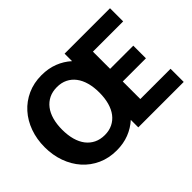

<svg xmlns="http://www.w3.org/2000/svg" viewBox="-134 -1035 1342 1342"><g transform="rotate(-45 537.0 -364.0)"><path d="M741 -598.5V-428.5H970V-303.5H741V-130H1040V0H591V-74Q548 -35 492.8 -13.5Q437.5 8 371 8Q294 8 231.2 -20.5Q168.5 -49 123.8 -99.2Q79 -149.5 54.5 -217.5Q30 -285.5 30 -364.5Q30 -443.5 54.5 -511.5Q79 -579.5 123.8 -629.5Q168.5 -679.5 231.2 -708Q294 -736.5 371 -736.5Q437.5 -736.5 492.8 -715Q548 -693.5 591 -654.5V-728.5H1040V-598.5ZM388 -127Q431.5 -127 465.5 -143.8Q499.5 -160.5 523 -191.2Q546.5 -222 558.8 -266Q571 -310 571 -364.5Q571 -418.5 558.8 -462.5Q546.5 -506.5 523 -537.2Q499.5 -568 465.5 -584.8Q431.5 -601.5 388 -601.5Q343.5 -601.5 309.2 -584.8Q275 -568 251.2 -537.2Q227.5 -506.5 215.2 -462.5Q203 -418.5 203 -364.5Q203 -310 215.2 -266Q227.5 -222 251.2 -191.2Q275 -160.5 309.2 -143.8Q343.5 -127 388 -127Z"/></g></svg>

Font: Lato
Style: Regular
Weight: 900
Designer: Lukasz Dziedzic with Adam Twardoch and Botio Nikoltchev
Foundry: tyPoland Lukasz Dziedzic
Version: Version 2.010; 2014-09-01; http://www.latofonts.com/; ttfaut